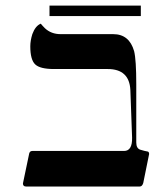

<svg xmlns="http://www.w3.org/2000/svg" viewBox="-20 -679 588 699"><path d="M522.9 -118.2 501.5 -12.7Q497.6 0 488.8 0H74.7Q63.5 0 63.5 -11.2L86.4 -120.6Q88.9 -129.4 97.7 -129.4H431.6Q461.9 -129.4 460.9 -177.7L454.6 -351.6Q450.7 -427.7 372.1 -427.7H176.3Q125.5 -427.7 107.9 -444.8Q90.3 -461.9 90.3 -510.3Q90.3 -530.8 97.7 -554.7Q108.9 -585 128.4 -592.8Q134.8 -585 143.6 -576.2Q166.5 -554.7 200.7 -554.7H392.1Q450.7 -554.7 468.3 -492.7Q476.1 -460.9 476.1 -372.1V-160.2Q476.1 -138.7 490.7 -134Q505.4 -129.4 519 -127Q522.9 -124.5 522.9 -118.2ZM492.7 -620.6H160.2V-658.7H492.7Z"/></svg>

Font: Accordance
Style: Italic
Weight: 400
Italic angle: -11°
Version: Version 1.2 (build January 31, 2020) Miklal Software Solutio